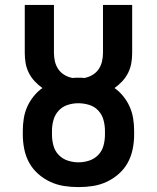

<svg xmlns="http://www.w3.org/2000/svg" viewBox="-20 -755 640 783"><path d="M300 8Q270 8 241 3.5Q212 -1 185 -13.5Q158 -26 135.5 -46Q113 -66 99 -91.5Q85 -117 79 -146.5Q73 -176 73 -205V-222Q73 -247 77 -272Q81 -297 91 -319.5Q101 -342 117 -362Q133 -382 153 -396Q136 -408 121.5 -423.5Q107 -439 97.5 -458Q88 -477 84.5 -497.5Q81 -518 81 -539V-735H200V-539Q200 -522 204 -504.5Q208 -487 218 -472.5Q228 -458 243.5 -449Q259 -440 276 -437Q282 -438 288 -438Q294 -438 300 -438Q306 -438 312 -438Q318 -438 324 -437Q341 -440 356.5 -449Q372 -458 382 -472.5Q392 -487 396 -504.5Q400 -522 400 -539V-735H519V-539Q519 -518 515.5 -497.5Q512 -477 502.5 -458Q493 -439 478.5 -423.5Q464 -408 447 -396Q467 -382 483 -362Q499 -342 509 -319.5Q519 -297 523 -272Q527 -247 527 -222V-205Q527 -176 521 -146.5Q515 -117 501 -91.5Q487 -66 464.5 -46Q442 -26 415 -13.5Q388 -1 359 3.5Q330 8 300 8ZM300 -93Q322 -93 343.5 -100Q365 -107 380.5 -123Q396 -139 402 -161Q408 -183 408 -205V-222Q408 -244 402 -266Q396 -288 380.5 -304.5Q365 -321 343 -327.5Q321 -334 299 -334Q277 -334 255.5 -327Q234 -320 219 -303.5Q204 -287 198 -265.5Q192 -244 192 -222V-205Q192 -183 198 -161Q204 -139 219.5 -123Q235 -107 256.5 -100Q278 -93 300 -93Z"/></svg>

Font: Zed Sans Extended
Style: Bold
Weight: 700
Width: 7
Designer: Belleve Invis
Foundry: Belleve Invis
Version: Version 1.0.0; ttfautohint (v1.8.4)